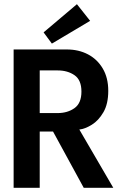

<svg xmlns="http://www.w3.org/2000/svg" viewBox="-20 -896 617 916"><path d="M45 -660H299Q355 -660 399.5 -636.8Q444 -613.5 470.2 -569.2Q496.5 -525 496.5 -462.5Q496.5 -400.5 473.5 -360.8Q450.5 -321 418.2 -301Q386 -281 358.5 -278L520.5 0H379.5L233 -268.5H169.5V0H45ZM169.5 -356.5H254.5Q302 -356.5 335.2 -380Q368.5 -403.5 368.5 -459Q368.5 -514.5 335.5 -537.2Q302.5 -560 255.5 -560H169.5ZM227.5 -688 188 -741.5 347 -876 410 -796.5Z"/></svg>

Font: League Spartan Thin SemiBold
Style: Regular
Weight: 600
Version: Version 2.002